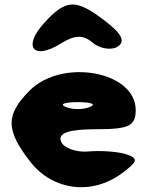

<svg xmlns="http://www.w3.org/2000/svg" viewBox="-20 -858 637 829"><path d="M108 -467C3 -362 4 -296 112 -158C210 -34 379 -14 508 -111C575 -161 578 -174 525 -192C491 -203 416 -209 362 -204C308 -199 253 -220 243 -248C230 -284 278 -300 395 -300C537 -300 566 -314 566 -383C566 -550 249 -608 108 -467ZM368 -396C339 -384 293 -384 264 -396C235 -408 258 -417 316 -417C374 -417 397 -408 368 -396ZM170 -758C77 -655 124 -597 241 -669C303 -708 339 -709 381 -673C410 -648 461 -640 487 -656C522 -678 508 -710 437 -765C308 -865 265 -863 170 -758Z"/></svg>

Font: Hussar Skorodowane
Style: Bold
Weight: 700
Foundry: Cannot Into Space Fonts
Version: Version 0.892